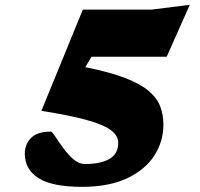

<svg xmlns="http://www.w3.org/2000/svg" viewBox="-20 -746 815 782"><path d="M645.5 -238Q645.5 -169 608 -111.5Q570.5 -54 496.8 -19.5Q423 15 314.5 15Q192.5 15 136.8 -20.5Q81 -56 81 -120.5Q81 -157.5 106.2 -183.8Q131.5 -210 186.5 -210Q192 -210 205 -190Q218 -170 236.8 -144Q255.5 -118 278.2 -98Q301 -78 325.5 -78Q389.5 -78 425.5 -98.5Q461.5 -119 461.5 -164.5Q461.5 -193 432.5 -215.2Q403.5 -237.5 335 -256.8Q266.5 -276 148.5 -294.5L317.5 -707H598.5L753 -726.5L659 -515H352.5L327.5 -472.5Q427.5 -452.5 490 -428.2Q552.5 -404 586.5 -374.8Q620.5 -345.5 633 -311.5Q645.5 -277.5 645.5 -238Z"/></svg>

Font: Newsreader Caption ExtraBold
Style: Italic
Weight: 800
Italic angle: -17°
Designer: Hugues Gentile
Foundry: Production Type
Version: Version 1.001